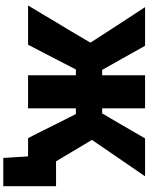

<svg xmlns="http://www.w3.org/2000/svg" viewBox="113 -866 904 1170"><g transform="rotate(90 565.0 -281.0)"><path d="M13.5 0Q33.5 -33.5 60.5 -78.8Q87.5 -124 116.2 -172Q145 -220 169.5 -260.5L240 -380L168 -491.5Q132 -546.5 96.2 -601.8Q60.5 -657 23.5 -713H259Q286 -665 306.8 -627.8Q327.5 -590.5 348 -554.5L406 -451.5H438.5V-713H640V-451.5H671L731.5 -554.5Q752.5 -591 774 -628Q795.5 -665 823.5 -713H1054.5Q1016 -657 978 -601.8Q940 -546.5 902 -491L832.5 -389L909.5 -260.5Q921.5 -240 935.2 -217Q949 -194 963 -170.5H1114.5V151H942.5L933 0H821.5Q798.5 -45 778.5 -85Q758.5 -125 739.5 -163.5L675 -291.5H640V0H438.5V-291.5H403.5L338 -165Q317.5 -125.5 296.8 -85.2Q276 -45 252.5 0Z"/></g></svg>

Font: Commissioner ExtraBold
Style: Regular
Weight: 800
Designer: Kostas Bartsokas
Foundry: Kostas Bartsokas
Version: Version 1.000; ttfautohint (v1.8.3)